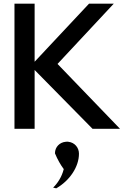

<svg xmlns="http://www.w3.org/2000/svg" viewBox="-20 -713 729 1048"><path d="M328 210C317 254 293 289 270 311C274 312 280 313 287 315C360 273 411 198 411 126C411 92 387 65 354 61C349 60 344 60 339 61H338C306 64 280 89 280 124C294 158 312 189 328 210ZM635 -10 294 -364 601 -693H466L169 -376V-693H59V-10H169V-331L485 -10Z"/></svg>

Font: Bluebird
Style: Li
Weight: 300
Designer: Jasper
Foundry: Cannot Into Space Fonts
Version: Version 0.98